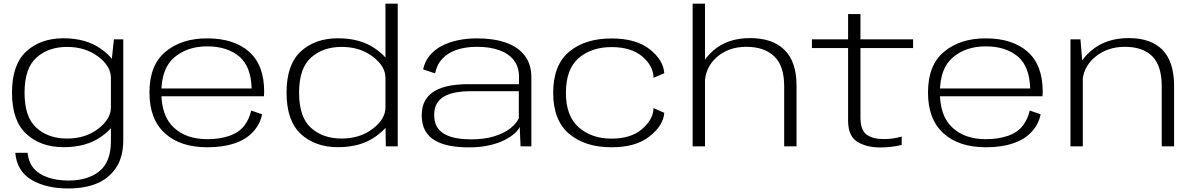

<svg xmlns="http://www.w3.org/2000/svg" viewBox="-20 -805 6562 1056"><path d="M354.5 231.5Q444.5 231.5 510 205.2Q575.5 179 616.8 119.8Q658 60.5 658 -35.5V-588.5H606.5L590 -435V-27.5Q590 85.5 526.5 136.8Q463 188 357 188Q293.5 188 243.8 171Q194 154 165.8 121.2Q137.5 88.5 131.5 35.5H64Q73 136.5 153.2 184Q233.5 231.5 354.5 231.5ZM330.5 4.5Q454.5 4.5 536.5 -53.2Q618.5 -111 618.5 -163.5L590 -214Q590 -150 519.8 -96.5Q449.5 -43 349 -43Q246 -43 180.5 -101.8Q115 -160.5 115 -295Q115 -429.5 180.5 -488.2Q246 -547 349 -547Q449.5 -547 519.8 -494Q590 -441 590 -377L617.5 -426Q617.5 -477.5 535.5 -536Q453.5 -594.5 329.5 -594.5Q203 -594.5 124.5 -522.2Q46 -450 46 -295.5Q46 -141 125 -68.2Q204 4.5 330.5 4.5Z M1120.5 5V-39.5Q1004 -39.5 936 -103.5Q867.5 -166.5 867.5 -296Q867.5 -430 939.5 -490Q1011 -550 1119.5 -550Q1231 -550 1298 -492.5Q1360.5 -438 1364 -318.5H858V-275.5H1431.5Q1433 -287 1433 -299.5Q1433 -447.5 1349.5 -521Q1265.5 -594 1119.5 -594Q979 -594 891 -521Q802 -448 802 -296.5Q802 -148.5 887.5 -71.5Q972 5 1120.5 5ZM1120.5 -39.5V5Q1206 5 1269.5 -16.5Q1333.5 -37.5 1372.5 -80.5Q1411 -122.5 1421.5 -176.5L1361.5 -197Q1351.5 -151 1323.5 -113.5Q1294 -76 1240.5 -57.5Q1187 -39.5 1120.5 -39.5Z M2102 0H2167.5V-785H2100V-130.5ZM1839.5 4.5Q1963.5 4.5 2045.5 -53.8Q2127.5 -112 2127.5 -163.5L2100 -214Q2100 -150 2029.8 -96.5Q1959.5 -43 1859 -43Q1756 -43 1690.5 -101.8Q1625 -160.5 1625 -295Q1625 -429.5 1690.5 -488.2Q1756 -547 1859 -547Q1959.5 -547 2029.8 -494Q2100 -441 2100 -377L2127.5 -426.5Q2127.5 -478 2045.5 -536.2Q1963.5 -594.5 1839.5 -594.5Q1713 -594.5 1634.5 -522.2Q1556 -450 1556 -295.5Q1556 -141 1634.5 -68.2Q1713 4.5 1839.5 4.5Z M2558 5.5Q2623 5.5 2672.2 -6Q2721.5 -17.5 2756 -35.2Q2790.5 -53 2811 -72Q2831.5 -91 2838.5 -107L2843 0H2902.5V-379Q2902.5 -451.5 2866.2 -499Q2830 -546.5 2763 -570.2Q2696 -594 2603 -594Q2546.5 -594 2497 -583.2Q2447.5 -572.5 2408.2 -551.8Q2369 -531 2342.8 -499Q2316.5 -467 2307 -423.5L2373 -401.5Q2383 -451 2414 -483.2Q2445 -515.5 2493.2 -531.5Q2541.5 -547.5 2603.5 -547.5Q2674 -547.5 2725.8 -529Q2777.5 -510.5 2806 -474Q2834.5 -437.5 2834.5 -382.5V-342H2554.5Q2501.5 -342 2455 -333.8Q2408.5 -325.5 2373.5 -306Q2338.5 -286.5 2319 -253.5Q2299.5 -220.5 2299.5 -171Q2299.5 -120 2319 -85.8Q2338.5 -51.5 2374 -31.5Q2409.5 -11.5 2456.2 -3Q2503 5.5 2558 5.5ZM2569.5 -38.5Q2529 -38.5 2492.8 -44.8Q2456.5 -51 2428.2 -65.8Q2400 -80.5 2384 -106.5Q2368 -132.5 2368 -173Q2368 -212 2384.2 -237.8Q2400.5 -263.5 2428.2 -277.5Q2456 -291.5 2491.2 -297.5Q2526.5 -303.5 2564 -303.5H2833.5V-155Q2821.5 -127 2788 -100Q2754.5 -73 2700 -55.8Q2645.5 -38.5 2569.5 -38.5Z M3343.5 5Q3478 5 3553.5 -55.5Q3629 -116 3633.5 -184.5L3574.5 -210.5Q3573 -148 3511.5 -95.2Q3450 -42.5 3343.5 -42.5Q3234.5 -42.5 3163.5 -104.2Q3092.5 -166 3092.5 -294.5Q3092.5 -425 3162.8 -485.5Q3233 -546 3343.5 -546Q3451 -546 3512 -494.8Q3573 -443.5 3574.5 -377L3633.5 -402Q3629 -474 3553.8 -533.8Q3478.5 -593.5 3343.5 -593.5Q3197.5 -593.5 3110 -520.2Q3022.5 -447 3022.5 -294.5Q3022.5 -143.5 3110 -69.2Q3197.5 5 3343.5 5Z M3789.5 0H3857.5V-785H3789.5ZM4293 0H4361V-334Q4361 -465 4295 -530.2Q4229 -595.5 4105.5 -595.5Q3980.5 -595.5 3902 -526Q3823.5 -456.5 3823.5 -374.5L3856 -339.5Q3856 -431.5 3921 -489.5Q3986 -547.5 4084.5 -547.5Q4183 -547.5 4238 -495.5Q4293 -443.5 4293 -330.5Z M4820.5 6Q4883 6 4939.5 -8V-54Q4892 -40 4841.5 -40Q4780.5 -40 4746.5 -64.5Q4712.5 -89 4712.5 -159V-540.5H5002V-588.5H4712.5V-727.5H4644.5V-588.5H4445.5V-540.5H4644.5V-142Q4644.5 -57 4695 -25.5Q4745.5 6 4820.5 6Z M5402.5 5V-39.5Q5286 -39.5 5218 -103.5Q5149.5 -166.5 5149.5 -296Q5149.5 -430 5221.5 -490Q5293 -550 5401.5 -550Q5513 -550 5580 -492.5Q5642.5 -438 5646 -318.5H5140V-275.5H5713.5Q5715 -287 5715 -299.5Q5715 -447.5 5631.5 -521Q5547.5 -594 5401.5 -594Q5261 -594 5173 -521Q5084 -448 5084 -296.5Q5084 -148.5 5169.5 -71.5Q5254 5 5402.5 5ZM5402.5 -39.5V5Q5488 5 5551.5 -16.5Q5615.5 -37.5 5654.5 -80.5Q5693 -122.5 5703.5 -176.5L5643.5 -197Q5633.5 -151 5605.5 -113.5Q5576 -76 5522.5 -57.5Q5469 -39.5 5402.5 -39.5Z M5867.5 0H5935.5V-433.5L5922.5 -588.5H5867.5ZM6369.5 0H6437.5V-333Q6437.5 -464 6374.5 -529.8Q6311.5 -595.5 6188 -595.5Q6062.5 -595.5 5981.2 -526Q5900 -456.5 5900 -374.5L5932.5 -339.5Q5932.5 -431.5 6000.5 -489.5Q6068.5 -547.5 6166.5 -547.5Q6265.5 -547.5 6317.5 -495.5Q6369.5 -443.5 6369.5 -330.5Z"/></svg>

Font: Anybody Expanded Light
Style: Regular
Weight: 300
Width: 7
Version: Version 1.113;gftools[0.9.25]